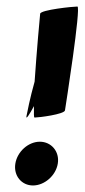

<svg xmlns="http://www.w3.org/2000/svg" viewBox="-20 -558 259 588"><path d="M27 -57C21 -20 46 10 81 10C116 10 151 -20 157 -57C163 -94 137 -124 102 -124C67 -124 33 -94 27 -57ZM103 -516C102 -508 92 -397 86 -308C72 -259 63 -212 61 -202C59 -190 70 -207 84 -233C84 -211 83 -198 86 -198C99 -198 177 -208 179 -220C181 -233 229 -538 217 -538C204 -538 105 -528 103 -516Z"/></svg>

Font: Ampere
Style: SCUltCndIta
Weight: 400
Version: Version 1